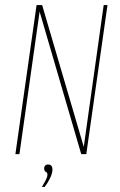

<svg xmlns="http://www.w3.org/2000/svg" viewBox="-20 -611 474 761"><path d="M41 0 125 -591H147L312 -29L391 -591H406L322 0H302L137 -565L57 0ZM146 130Q151 122 159.5 106.5Q168 91 168 81Q168 73 161.5 70Q155 67 155 55Q155 50 159 45.5Q163 41 170 41Q180 41 184 46.5Q188 52 188 60Q188 76 178 96Q168 116 157 130Z"/></svg>

Font: Alumni Sans Pinstripe
Style: Italic
Weight: 400
Italic angle: -8°
Designer: Robert E. Leuschke
Foundry: Robert E. Leuschke
Version: Version 1.010; ttfautohint (v1.8.4.7-5d5b)